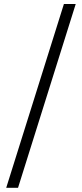

<svg xmlns="http://www.w3.org/2000/svg" viewBox="-20 -751 401 936"><path d="M10.3 164.6 291.5 -731.4H349.1L67.9 164.6Z"/></svg>

Font: Akatab
Style: Regular
Weight: 400
Designer: SIL Global
Foundry: SIL Global
Version: Version 4.100